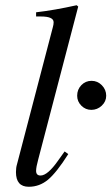

<svg xmlns="http://www.w3.org/2000/svg" viewBox="-20 -703 426 734"><path d="M386 -337Q386 -315 369 -299Q352 -283 329 -283Q307 -283 291 -299Q275 -315 275 -337Q275 -361 291 -377.5Q307 -394 330 -394Q353 -394 369.5 -377Q386 -360 386 -337ZM279 -678 126 -93Q118 -64 118 -50Q118 -32 135 -32Q162 -32 202 -89L227 -124L241 -114Q196 -43 163.5 -16Q131 11 90 11Q41 11 41 -45Q41 -62 45 -75L182 -599Q185 -609 185 -618Q185 -640 136 -640H118V-656Q188 -664 273 -683Z"/></svg>

Font: STIX
Style: Italic
Weight: 400
Italic angle: -16.33°
Designer: MicroPress Inc., with final additions and corrections provided by Coen Hoffman, Elsevier (retired)
Version: Version 1.1.1